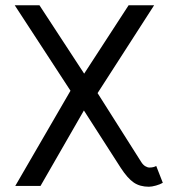

<svg xmlns="http://www.w3.org/2000/svg" viewBox="-20 -706 671 730"><path d="M439 -68 299 -286 134 1H38L248 -361L36 -686H130L300 -426L469 -686H566L351 -352L517 -90Q524 -79 532.5 -74Q541 -69 548 -69Q564 -69 574 -75L599 -11Q589 -5 573 -0.5Q557 4 546 4Q512 4 488.5 -12Q465 -28 439 -68Z"/></svg>

Font: Bellota Text
Style: Bold
Weight: 700
Designer: Kemie Guaida
Foundry: Kemie Guaida
Version: Version 4.001